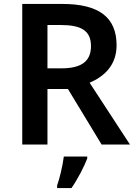

<svg xmlns="http://www.w3.org/2000/svg" viewBox="-20 -734 686 975"><path d="M296 -714H93V0H221V-282H325L496 0H640L435 -314C506 -344 572 -400 572 -504C572 -645 484 -714 296 -714ZM288 -607C393 -607 442 -578 442 -500C442 -426 398 -387 292 -387H221V-607ZM423 71V61H304C299 104 283 172 270 208V221H343C377 172 407 112 423 71Z"/></svg>

Font: Noto Sans Ol Chiki SemiBold
Style: Regular
Weight: 600
Designer: Monotype Design Team, Lewis McGuffie
Foundry: Monotype Imaging Inc.
Version: Version 2.003